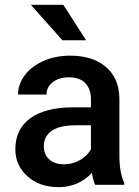

<svg xmlns="http://www.w3.org/2000/svg" viewBox="-20 -770 581 800"><path d="M43.9 0ZM376.5 0Q368.7 -15.1 362.8 -49.3Q306.2 9.8 224.1 9.8Q144.5 9.8 94.2 -35.6Q43.9 -81.1 43.9 -147.9Q43.9 -232.4 106.7 -277.6Q169.4 -322.8 286.1 -322.8H358.9V-357.4Q358.9 -398.4 335.9 -423.1Q313 -447.8 266.1 -447.8Q225.6 -447.8 199.7 -427.5Q173.8 -407.2 173.8 -376H55.2Q55.2 -419.4 84 -457.3Q112.8 -495.1 162.4 -516.6Q211.9 -538.1 272.9 -538.1Q365.7 -538.1 420.9 -491.5Q476.1 -444.8 477.5 -360.4V-122.1Q477.5 -50.8 497.6 -8.3V0ZM246.1 -85.4Q281.2 -85.4 312.3 -102.5Q343.3 -119.6 358.9 -148.4V-248H294.9Q229 -248 195.8 -225.1Q162.6 -202.1 162.6 -160.2Q162.6 -126 185.3 -105.7Q208 -85.4 246.1 -85.4ZM338.9 -602.1H240.2L108.4 -750H243.7Z"/></svg>

Font: Roboto Medium
Style: Regular
Weight: 500
Designer: Google
Version: Version 2.134; 2016; ttfautohint (v1.6)